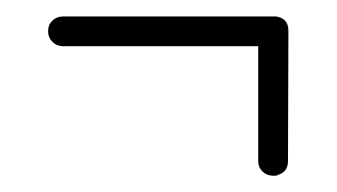

<svg xmlns="http://www.w3.org/2000/svg" viewBox="-20 -216 414 236"><path d="M57.6 -195.8H314.9Q315.4 -195.8 315.9 -195.8Q317.4 -195.8 318.8 -195.8Q334.5 -193.8 334.5 -178.2Q334.5 -177.7 334.5 -176.8L334 -18.1Q334 -4.4 321.3 -1Q321.3 -1 321.3 -0.5Q319.8 -0.5 318.8 -0.2Q317.9 0 318.8 0Q317.4 0 315.9 0Q308.1 0 302.7 -5.1Q297.4 -10.3 297.4 -18.1V-159.2H57.6Q49.8 -159.2 44.4 -164.6Q39.1 -169.9 39.1 -177.7Q39.1 -185.5 44.4 -190.7Q49.8 -195.8 57.6 -195.8Z"/></svg>

Font: Manjari Thin
Style: Regular
Weight: 100
Designer: Santhosh Thottingal <santhosh.thottingal@gmail.com>
Version: Version 2.000